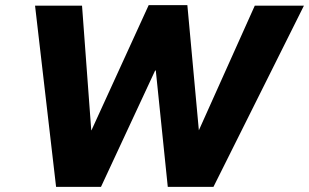

<svg xmlns="http://www.w3.org/2000/svg" viewBox="-20 -722 1199 745"><path d="M197.6 3 116 -700H298.3L335.5 -197.5L318.4 -216.6H335L556.9 -702H707L753.7 -193.6L728.7 -216.6H751.7L968.6 -700H1159.3L808.3 3H631L578.5 -506.9L601.5 -448.4H582L371.9 3Z"/></svg>

Font: REM Medium
Style: Italic
Weight: 500
Italic angle: -11°
Designer: Octavio Pardo
Foundry: Ashler Design
Version: Version 1.005;gftools[0.9.28]